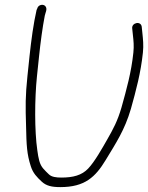

<svg xmlns="http://www.w3.org/2000/svg" viewBox="-20 -714 606 785"><path d="M132.2 -679 129.5 -673C116.9 -618 107.7 -550.1 100.8 -485L92.1 -402C83.7 -321.1 83.9 -281.1 86.6 -197C88.1 -120.1 90 -83.5 105.7 -35C114.8 -5.6 131.3 10.5 151 29C169.6 46 191.9 51 226.7 51C327.1 51 370.1 9.7 412.3 -60C454.2 -129.3 489.9 -182.4 515.2 -269C536.4 -344.9 555.7 -416.6 564.3 -499C567.5 -529.6 564.8 -552.7 561.9 -581L559.4 -605C555.8 -629.9 517 -621.3 520.6 -597L523.1 -573C526.1 -546.3 528.2 -526.7 525.3 -499C516.8 -417.9 497.6 -349.7 476.8 -275C460.5 -218.7 442.8 -186.5 418 -143C398 -108.1 367.1 -52.7 340.6 -25C314.4 2.9 278.4 12 230.7 12C209.9 12 190.9 9.6 180.1 -1C172.2 -8.3 164.7 -16 157.5 -24C141 -42.5 137.4 -66 132.5 -100C121.1 -178.1 121.4 -309.3 131.1 -402L139.8 -485C145.7 -540.8 153.6 -601.3 163.1 -650C166 -663.4 173.4 -674.8 167.4 -686C160 -699.7 136.1 -696 132.2 -679Z"/></svg>

Font: Just Breathe
Style: Obl2
Weight: 400
Foundry: Cannot Into Space Fonts
Version: Version 0.72